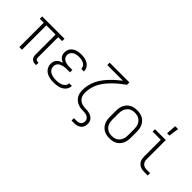

<svg xmlns="http://www.w3.org/2000/svg" viewBox="31 -1619 2687 2687"><g transform="rotate(45 1375.0 -275.0)"><path d="M476 12H461Q443 12 424.5 7Q406 2 392 -11Q378 -24 372 -42Q366 -60 366 -79V-483H184V0H132V-483H54V-530H496V-483H418V-79Q418 -70 420.5 -61.5Q423 -53 429 -47Q435 -41 444 -38Q453 -35 461 -35H476Z M821 12Q796 12 771 9.5Q746 7 722 -0.5Q698 -8 676 -21Q654 -34 638 -53.5Q622 -73 614 -97Q606 -121 606 -146Q606 -170 613.5 -192.5Q621 -215 637 -232Q653 -249 674 -259.5Q695 -270 718 -277Q699 -284 682.5 -294.5Q666 -305 653.5 -320.5Q641 -336 635.5 -355Q630 -374 630 -394Q630 -417 636.5 -439Q643 -461 657 -479Q671 -497 690.5 -509.5Q710 -522 731.5 -529.5Q753 -537 775.5 -539.5Q798 -542 821 -542Q843 -542 865.5 -539.5Q888 -537 909 -530Q930 -523 949 -511.5Q968 -500 982.5 -483Q997 -466 1004.5 -444.5Q1012 -423 1012 -401V-398H960V-400Q960 -415 954 -430Q948 -445 937 -456.5Q926 -468 912 -475.5Q898 -483 883 -487.5Q868 -492 852.5 -493.5Q837 -495 821 -495Q805 -495 789 -493Q773 -491 757.5 -486.5Q742 -482 728 -473.5Q714 -465 703.5 -453Q693 -441 687.5 -425.5Q682 -410 682 -394Q682 -378 687.5 -362.5Q693 -347 704.5 -335.5Q716 -324 731 -317Q746 -310 761.5 -306Q777 -302 793 -300.5Q809 -299 825 -299H883V-252H825Q807 -252 788.5 -250.5Q770 -249 752 -244.5Q734 -240 717 -232.5Q700 -225 686 -213Q672 -201 665 -183Q658 -165 658 -147Q658 -128 664.5 -110.5Q671 -93 684 -79.5Q697 -66 713.5 -57.5Q730 -49 748 -44Q766 -39 784.5 -37Q803 -35 821 -35Q839 -35 857 -36.5Q875 -38 892 -42.5Q909 -47 925.5 -54.5Q942 -62 955 -74Q968 -86 976 -102Q984 -118 984 -136H1036V-135Q1036 -111 1026.5 -88Q1017 -65 1000.5 -47.5Q984 -30 962.5 -18Q941 -6 917.5 0.5Q894 7 870 9.5Q846 12 821 12Z M1375 210V163H1428Q1445 163 1462 158.5Q1479 154 1492.5 143Q1506 132 1512 115.5Q1518 99 1518 81Q1518 64 1509 47.5Q1500 31 1485.5 21.5Q1471 12 1453.5 7Q1436 2 1418 1Q1400 0 1382 0Q1364 0 1346.5 -2.5Q1329 -5 1312 -10Q1295 -15 1279 -23Q1263 -31 1248.5 -42Q1234 -53 1222.5 -66.5Q1211 -80 1202.5 -96Q1194 -112 1189 -129Q1184 -146 1182 -164Q1180 -182 1180 -200Q1180 -250 1191 -299.5Q1202 -349 1223.5 -394.5Q1245 -440 1275 -481Q1305 -522 1339.5 -558.5Q1374 -595 1411.5 -628.5Q1449 -662 1489 -693H1180V-740H1570V-693Q1528 -662 1487.5 -629.5Q1447 -597 1410 -561Q1373 -525 1340 -484.5Q1307 -444 1282.5 -398.5Q1258 -353 1245 -302.5Q1232 -252 1232 -200Q1232 -179 1236 -158Q1240 -137 1250.5 -118.5Q1261 -100 1277 -85.5Q1293 -71 1312.5 -62.5Q1332 -54 1353 -51Q1374 -48 1395 -47H1396Q1416 -47 1436.5 -45Q1457 -43 1476.5 -37Q1496 -31 1513.5 -20.5Q1531 -10 1544.5 5.5Q1558 21 1564 41Q1570 61 1570 81Q1570 109 1560.5 135Q1551 161 1530 178.5Q1509 196 1482 203Q1455 210 1428 210Z M1925 12Q1897 12 1868.5 6.5Q1840 1 1815 -12.5Q1790 -26 1770.5 -47.5Q1751 -69 1739 -94.5Q1727 -120 1722.5 -148.5Q1718 -177 1718 -205V-325Q1718 -353 1722.5 -381.5Q1727 -410 1739 -435.5Q1751 -461 1770.5 -482.5Q1790 -504 1815 -517.5Q1840 -531 1868.5 -536.5Q1897 -542 1925 -542Q1953 -542 1981.5 -536.5Q2010 -531 2035 -517.5Q2060 -504 2079.5 -482.5Q2099 -461 2111 -435.5Q2123 -410 2127.5 -381.5Q2132 -353 2132 -325V-205Q2132 -177 2127.5 -148.5Q2123 -120 2111 -94.5Q2099 -69 2079.5 -47.5Q2060 -26 2035 -12.5Q2010 1 1981.5 6.5Q1953 12 1925 12ZM1925 -35Q1947 -35 1968.5 -39.5Q1990 -44 2008.5 -55Q2027 -66 2041.5 -83Q2056 -100 2064.5 -120Q2073 -140 2076.5 -161.5Q2080 -183 2080 -205V-325Q2080 -347 2076.5 -368.5Q2073 -390 2064.5 -410Q2056 -430 2041.5 -447Q2027 -464 2008.5 -475Q1990 -486 1968.5 -490.5Q1947 -495 1925 -495Q1903 -495 1881.5 -490.5Q1860 -486 1841.5 -475Q1823 -464 1808.5 -447Q1794 -430 1785.5 -410Q1777 -390 1773.5 -368.5Q1770 -347 1770 -325V-205Q1770 -183 1773.5 -161.5Q1777 -140 1785.5 -120Q1794 -100 1808.5 -83Q1823 -66 1841.5 -55Q1860 -44 1881.5 -39.5Q1903 -35 1925 -35Z M2673 0H2604Q2583 0 2562.5 -3.5Q2542 -7 2523 -16Q2504 -25 2489 -40Q2474 -55 2465 -74Q2456 -93 2452.5 -113.5Q2449 -134 2449 -155V-483H2287V-530H2501V-155Q2501 -133 2506.5 -112.5Q2512 -92 2526.5 -76.5Q2541 -61 2562 -54Q2583 -47 2604 -47H2673Z M2446 -610 2457 -760H2514L2493 -610Z"/></g></svg>

Font: Lode Dark
Style: Regular
Weight: 400
Monospace: yes
Designer: Belleve Invis
Foundry: Belleve Invis
Version: Version 29.2.0; ttfautohint (v1.8.3)